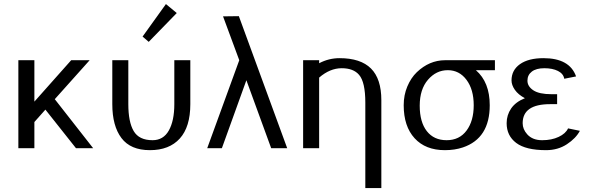

<svg xmlns="http://www.w3.org/2000/svg" viewBox="-20 -741 2961 960"><path d="M71.8 0ZM151.9 -130.9V0H71.8V-439.9H151.9V-232.9L335.9 -439.9H428.2L253.9 -245.1L445.8 0H359.9L207 -192.9Z M541.5 0ZM621.6 -439.9V-220.2Q621.6 -131.3 648.4 -85.7Q675.3 -40 742.7 -40Q796.9 -40 824.2 -88.6Q851.6 -137.2 851.6 -220.2V-439.9H931.6V-220.2Q931.6 -106.4 878.9 -48.3Q826.2 9.8 729.5 9.8Q632.8 9.8 587.2 -50.8Q541.5 -111.3 541.5 -220.2V-439.9ZM692.9 -531.7ZM692.9 -531.7ZM809.6 -720.7 863.8 -675.8 723.6 -531.7 692.9 -558.1Z M1174.3 -660.2 1416 0H1335.9L1211.9 -339.8L1089.4 0H1016.1L1176.3 -439.9L1095.2 -659.2Z M1495.6 0ZM1575.7 -353V0H1495.6V-439.9H1575.7V-424.8Q1624 -450.2 1677.7 -450.2Q1783.2 -450.2 1835 -398.4Q1886.7 -346.7 1886.7 -240.2V199.2H1806.6V-228Q1806.6 -330.6 1775.4 -366.7Q1747.1 -399.9 1688.5 -399.9Q1629.9 -399.9 1575.7 -353Z M2428.7 -214.8Q2428.7 -49.3 2294.4 -3.9Q2253.9 9.8 2204.6 9.8Q2107.4 9.8 2053 -49.8Q1998.5 -109.4 1998.5 -214.8Q1998.5 -265.6 2016.6 -308.6Q2034.7 -351.6 2064 -379.9Q2126.5 -439.5 2204.6 -439.9H2454.6V-390.1H2359.4Q2428.7 -330.1 2428.7 -214.8ZM2348.6 -214.8Q2348.6 -293.5 2312.5 -341.8Q2276.4 -390.1 2218.8 -390.1Q2161.1 -390.1 2119.9 -342.3Q2078.6 -294.4 2078.6 -212.6Q2078.6 -130.9 2114 -85.4Q2149.4 -40 2213.1 -40Q2276.9 -40 2312.7 -88.1Q2348.6 -136.2 2348.6 -214.8Z M2513.2 0ZM2513.2 0ZM2820.3 -99.1 2879.4 -86.9Q2859.4 -49.3 2814.5 -19.8Q2769.5 9.8 2710.4 9.8Q2608.9 9.8 2561 -26.4Q2513.2 -62.5 2513.2 -125Q2513.2 -165.5 2535.6 -198.5Q2558.1 -231.4 2604.5 -250Q2571.3 -267.6 2554.4 -291.7Q2537.6 -315.9 2537.6 -338.9Q2537.6 -390.1 2579.8 -420.2Q2622.1 -450.2 2697.3 -450.2Q2828.1 -450.2 2860.4 -358.9L2801.3 -347.2Q2796.9 -372.6 2769.8 -386.2Q2742.7 -399.9 2701.9 -399.9Q2661.1 -399.9 2639.2 -383.1Q2617.2 -366.2 2617.2 -337.6Q2617.2 -309.1 2646.5 -289.6Q2675.8 -270 2737.3 -270H2765.6V-220.2H2730.5Q2593.3 -220.2 2593.3 -125Q2593.3 -94.7 2616.2 -69.3Q2642.6 -40 2690.4 -40Q2690.9 -40 2691.4 -40Q2738.3 -40 2773.4 -56.6Q2808.6 -73.2 2820.3 -99.1Z"/></svg>

Font: Pfennig
Style: Medium
Weight: 500
Version: Version 20120410 ; ttfautohint (v0.8)